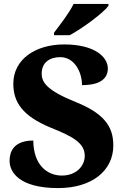

<svg xmlns="http://www.w3.org/2000/svg" viewBox="-20 -951 633 981"><path d="M256 -784V-771H336C403 -807 509 -886 534 -921V-931H356C335 -886 285 -822 256 -784ZM277 10C450 10 559 -79 559 -208C559 -305 511 -372 366 -430C223 -488 193 -528 193 -575C193 -631 233 -659 288 -659C361 -659 399 -582 399 -516C495 -516 531 -552 531 -601C531 -661 462 -724 308 -724C161 -724 48 -648 48 -523C48 -430 94 -358 241 -298C350 -254 413 -221 413 -155C413 -103 370 -54 296 -54C222 -54 151 -107 150 -233C87 -233 29 -209 29 -129C29 -72 78 10 277 10Z"/></svg>

Font: Noto Serif Myanmar ExtraBold
Style: Regular
Weight: 800
Designer: Ben Mitchell and the Monotype Design Team
Foundry: Monotype Imaging Inc.
Version: Version 2.106